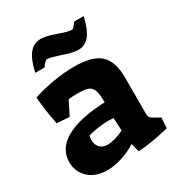

<svg xmlns="http://www.w3.org/2000/svg" viewBox="-179 -857 912 985"><g transform="rotate(-30 277.0 -364.5)"><path d="M20 -121Q20 -200 99.5 -245Q179 -290 331 -296Q331 -343 323.5 -365.5Q316 -388 296.5 -396.5Q277 -405 237 -405Q196 -405 179 -402L138 -321L64 -326Q47 -406 40 -492Q96 -511 162.5 -522Q229 -533 287 -533Q393 -533 439 -491.5Q485 -450 485 -354V-145Q485 -127 488.5 -120Q492 -113 504 -106L544 -83L540 -21Q424 6 357 9Q355 3 351 -12.5Q347 -28 344 -42Q305 -17 258.5 -2Q212 13 170 13Q102 13 61 -24.5Q20 -62 20 -121ZM334 -127 330 -203Q306 -205 298 -205Q271 -205 235 -199.5Q199 -194 178 -187Q175 -174 175 -163Q175 -133 191.5 -116.5Q208 -100 237 -100Q277 -100 334 -127ZM256 -618Q236 -625 216 -630.5Q196 -636 183 -636Q177 -633 169.5 -625.5Q162 -618 153 -605H98Q114 -676 140.5 -709Q167 -742 208 -742Q228 -742 249.5 -736.5Q271 -731 301 -720Q306 -718 331 -710Q356 -702 375 -702Q380 -705 387 -713Q394 -721 404 -733H459Q443 -662 416.5 -629Q390 -596 349 -596Q318 -596 256 -618Z"/></g></svg>

Font: Suez One
Style: Regular
Weight: 400
Version: Version 1.000